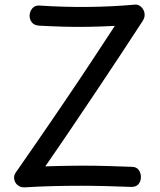

<svg xmlns="http://www.w3.org/2000/svg" viewBox="-20 -798 693 831"><path d="M149 -687Q129 -688 118.5 -700.5Q108 -713 108 -730Q109 -749 120 -762Q131 -775 150 -774Q256 -767 360 -768Q464 -769 564 -778Q575 -779 584.5 -773Q594 -767 600 -756.5Q606 -746 606 -733.5Q606 -721 598 -708Q553 -639 503 -563Q453 -487 399 -406.5Q345 -326 289 -243Q233 -160 176 -78Q204 -79 231 -79.5Q258 -80 285 -80.5Q312 -81 339 -81Q392 -81 445 -79.5Q498 -78 550 -76Q570 -76 580 -63Q590 -50 590 -30Q589 -12 579 -0.5Q569 11 549 11Q494 9 440.5 7.5Q387 6 332 6Q271 6 209 7.5Q147 9 85 13Q68 13 56 3Q44 -7 41.5 -22.5Q39 -38 48 -51Q100 -126 138.5 -181.5Q177 -237 207.5 -282Q238 -327 266 -368Q294 -409 324 -454Q354 -499 391 -555Q428 -611 477 -686Q420 -683 364.5 -682Q309 -681 255.5 -682.5Q202 -684 149 -687Z"/></svg>

Font: Playpen Sans Deva
Style: Regular
Weight: 400
Designer: Pooja Saxena, Gunjan Panchal, Laura Meseguer, Veronika Burian, José Scaglione
Foundry: TypeTogether
Version: Version 2.000